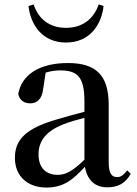

<svg xmlns="http://www.w3.org/2000/svg" viewBox="-20 -826 613 862"><path d="M108 -799C117 -716 169 -635 276 -635C384 -635 436 -716 445 -799L423 -806C402 -744 353 -701 276 -701C200 -701 152 -743 131 -806ZM462 15C511 15 544 -4 567 -46L551 -61C533 -38 522 -31 506 -31C481 -31 468 -47 468 -100V-356C468 -488 411 -543 285 -543C156 -543 77 -490 62 -404C68 -376 88 -362 116 -362C145 -362 169 -380 174 -428L185 -500C208 -507 229 -510 250 -510C328 -510 359 -480 359 -372V-324C318 -313 275 -302 239 -291C95 -250 47 -199 47 -117C47 -33 106 16 188 16C263 16 305 -16 361 -77C372 -19 404 15 462 15ZM359 -109C304 -55 272 -41 239 -41C188 -41 153 -71 153 -133C153 -194 188 -238 265 -268C290 -278 324 -288 359 -297Z"/></svg>

Font: GenKiMin2 TW SB
Style: Regular
Weight: 600
Version: Version 2.100;PS 2.1;hotconv 16.6.51;makeotf.lib2.5.65220 DE